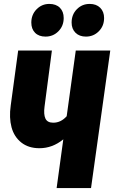

<svg xmlns="http://www.w3.org/2000/svg" viewBox="-20 -950 577 970"><path d="M210 -765.1Q176.3 -765.1 157.2 -784.4Q138.2 -803.7 138.2 -835.9Q138.2 -876 164.8 -903.1Q191.4 -930.2 229 -930.2Q263.2 -930.2 282.5 -910.9Q301.8 -891.6 301.8 -858.9Q301.8 -818.8 275.1 -792Q248.5 -765.1 210 -765.1ZM414.1 -765.1Q380.9 -765.1 361.3 -784.7Q341.8 -804.2 341.8 -835.9Q341.8 -876.5 368.2 -903.3Q394.5 -930.2 433.1 -930.2Q466.8 -930.2 486.3 -910.6Q505.9 -891.1 505.9 -858.9Q505.9 -818.8 479.2 -792Q452.6 -765.1 414.1 -765.1ZM362.8 -694.8H537.1L439.9 0H266.1L299.8 -246.1Q245.1 -201.2 179.2 -201.2Q124 -201.2 87.6 -230Q51.3 -258.8 38.3 -306.9Q25.4 -355 34.2 -417L71.8 -694.8H242.2L205.1 -412.1Q199.7 -372.1 209.5 -351.1Q219.2 -330.1 249 -330.1Q287.6 -330.1 316.9 -362.8Z"/></svg>

Font: Fira Sans Compressed ExtraBold
Style: Italic
Weight: 800
Width: 3
Italic angle: -8°
Designer: Carrois Corporate & Edenspiekermann AG
Foundry: Carrois Corporate GbR & Edenspiekermann AG
Version: Version 4.203;PS 004.203;hotconv 1.0.88;makeotf.lib2.5.64775